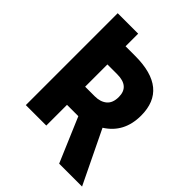

<svg xmlns="http://www.w3.org/2000/svg" viewBox="-228 -836 1055 1055"><g transform="rotate(45 300.0 -308.0)"><path d="M597 98 448 -210Q551 -275 551 -407Q551 -616 296 -616H221V-714H62V0H221V-161H309L419 98ZM221 -475H297Q392 -475 392 -393Q392 -346 365.5 -324Q339 -302 296 -302H221Z"/></g></svg>

Font: Noto Sans Mono UI ExtraBold
Style: Regular
Weight: 800
Designer: Monotype Design team
Foundry: Monotype Imaging Inc.
Version: 1.000